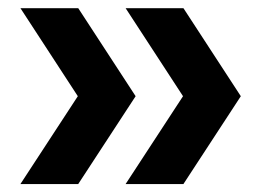

<svg xmlns="http://www.w3.org/2000/svg" viewBox="-20 -518 660 470"><path d="M30 -67.5 170.5 -282.5 30 -498H171.5L312 -282.5L171.5 -67.5ZM287.5 -67.5 428 -282.5 287.5 -498H429L569.5 -282.5L429 -67.5Z"/></svg>

Font: Encode Sans SC SemiExpanded SemiBold
Style: Regular
Weight: 600
Width: 6
Designer: Multiple Designers
Foundry: Impallari Type
Version: Version 3.002